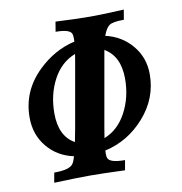

<svg xmlns="http://www.w3.org/2000/svg" viewBox="-78 -766 796 840"><g transform="rotate(-10 319.5 -346.5)"><path d="M215.8 -159.7 227.5 -220.7 278.3 -508.8 283.2 -539.1Q219.7 -514.6 184.3 -448.5Q148.9 -382.3 148.9 -298.8Q148.9 -196.8 215.8 -159.7ZM346.2 -154.3Q408.2 -178.2 444.1 -245.1Q480 -312 480 -395Q480 -495.1 412.6 -534.2L353.5 -199.2ZM410.2 0Q306.6 -3.9 253.4 -3.9Q202.1 -3.9 95.7 0L103.5 -43.9Q172.9 -43.9 188 -67.4Q194.3 -76.2 201.2 -99.1Q128.4 -114.7 83.7 -169.2Q39.1 -223.6 39.1 -299.3Q39.1 -417.5 127 -502.4Q199.2 -572.3 289.6 -592.8L290 -606.4Q290 -620.6 287.6 -627Q279.8 -649.4 216.3 -649.4L223.6 -693.4Q316.9 -688.5 377.4 -688.5Q437 -688.5 526.9 -693.4L519.5 -649.4Q469.2 -649.4 453.9 -637.9Q438.5 -626.5 427.2 -594.2Q498.5 -578.1 544.2 -523.7Q589.8 -469.2 589.8 -395.5Q589.8 -288.6 516.8 -205.8Q443.8 -123 340.3 -100.1L339.8 -86.9Q339.8 -73.2 342.3 -66.9Q350.6 -43.9 418 -43.9Z"/></g></svg>

Font: Kelvinch
Style: Bold Italic
Weight: 700
Italic angle: -10°
Designer: Paul James Miller
Foundry: High-Logic / Made with FontCreator
Version: Version 3.30 September 23, 2016